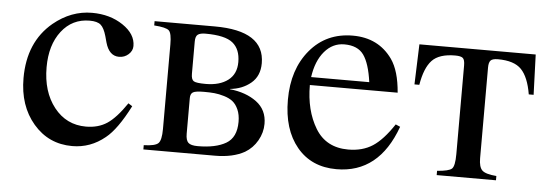

<svg xmlns="http://www.w3.org/2000/svg" viewBox="-39 -561 1907 671"><g transform="rotate(5 915.0 -225.0)"><path d="M414 -156 428 -147Q385 -63 346 -32Q295 10 231 10Q148 10 94.5 -52.5Q41 -115 41 -212Q41 -339 125 -409Q187 -460 260 -460Q323 -460 368.5 -429.5Q414 -399 414 -357Q414 -340 400 -327.5Q386 -315 367 -315Q332 -315 319 -361L313 -383Q305 -411 293 -421.5Q281 -432 254 -432Q193 -432 155.5 -383.5Q118 -335 118 -257Q118 -171 161 -116.5Q204 -62 273 -62Q316 -62 347 -82.5Q378 -103 414 -156Z M763 -237V-236Q820 -230 857 -202.5Q894 -175 894 -126Q894 -95 878 -67Q862 -39 835 -23Q794 0 731 0H480V-15Q520 -16 531 -27Q542 -38 542 -77V-374Q542 -413 532 -422.5Q522 -432 480 -435V-450H691Q866 -450 866 -336Q866 -291 836 -266Q806 -241 763 -237ZM626 -391V-278Q626 -258 635 -252.5Q644 -247 677 -247Q726 -247 755 -269Q784 -291 784 -333Q784 -378 757 -400Q730 -422 661 -422Q643 -422 634.5 -416Q626 -410 626 -391ZM626 -193V-68Q626 -45 635 -36.5Q644 -28 668 -28Q731 -28 767 -49Q803 -70 803 -125Q803 -150 795 -168Q787 -186 775 -195.5Q763 -205 744.5 -210.5Q726 -216 710.5 -217.5Q695 -219 674 -219Q644 -219 635 -213.5Q626 -208 626 -193Z M1351 -164 1367 -157Q1307 10 1158 10Q1070 10 1019 -51.5Q968 -113 968 -217Q968 -324 1025 -392Q1082 -460 1175 -460Q1265 -460 1314 -391Q1342 -351 1348 -275H1040Q1040 -186 1077.5 -124Q1115 -62 1193 -62Q1243 -62 1278.5 -85Q1314 -108 1351 -164ZM1042 -303H1246Q1237 -368 1216 -397.5Q1195 -427 1148 -427Q1107 -427 1078.5 -393.5Q1050 -360 1042 -303Z M1822 -309H1805Q1795 -369 1769.5 -395.5Q1744 -422 1687 -422Q1668 -422 1661.5 -415Q1655 -408 1655 -390V-72Q1655 -41 1667 -29.5Q1679 -18 1717 -15V0H1509V-15Q1550 -18 1560.5 -27.5Q1571 -37 1571 -79V-390Q1571 -410 1564 -416Q1557 -422 1537 -422Q1481 -422 1456 -395.5Q1431 -369 1421 -309H1404L1409 -450H1817Z"/></g></svg>

Font: STIX MathJax Alphabets
Style: Regular
Weight: 400
Designer: MicroPress Inc., with final additions and corrections provided by Coen Hoffman, Elsevier (retired)
Version: Version 1.1.1